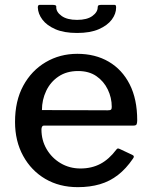

<svg xmlns="http://www.w3.org/2000/svg" viewBox="-20 -762 622 792"><path d="M151 -228Q151 -183 172.5 -146.5Q194 -110 230.5 -88.5Q267 -67 312 -67Q358 -67 394 -86Q430 -105 460 -145Q463 -149 466 -149.5Q469 -150 475 -147L526 -123Q537 -118 528 -107Q500 -66 466.5 -40Q433 -14 392 -2Q351 10 301 10Q225 10 167 -24Q109 -58 75.5 -119Q42 -180 42 -259Q42 -346 76 -408.5Q110 -471 168.5 -505.5Q227 -540 299 -540Q373 -540 428.5 -507.5Q484 -475 515 -414Q546 -353 546 -266Q546 -257 544 -250.5Q542 -244 531 -244H161Q156 -244 153.5 -239.5Q151 -235 151 -228ZM424 -307Q435 -307 438 -310Q441 -313 441 -321Q441 -359 424.5 -393Q408 -427 377.5 -448Q347 -469 302 -469Q255 -469 221.5 -446.5Q188 -424 170.5 -387Q153 -350 153 -308ZM298 -626Q244 -626 208.5 -641.5Q173 -657 155 -681Q137 -705 136 -731Q136 -737 138 -739.5Q140 -742 144 -742H196Q205 -742 209 -740Q213 -738 212 -732Q212 -712 234.5 -696Q257 -680 298 -680ZM298 -626V-680Q339 -680 361 -696Q383 -712 383 -732Q383 -738 386.5 -740Q390 -742 399 -742H452Q456 -742 457.5 -739.5Q459 -737 459 -731Q459 -705 441 -681Q423 -657 387.5 -641.5Q352 -626 298 -626Z"/></svg>

Font: Libre Franklin Medium
Style: Regular
Weight: 500
Designer: Pablo Impallari, Rodrigo Fuenzalida, Nhung Nguyen
Foundry: Impallari Type
Version: Version 3.000